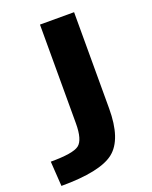

<svg xmlns="http://www.w3.org/2000/svg" viewBox="-173 -597 709 894"><g transform="rotate(-20 181.5 -150.0)"><path d="M137 -31V-520H306V-43Q306 110 236.5 165Q167 220 -26 220L-34 97Q77 97 107 74Q137 51 137 -31Z"/></g></svg>

Font: M PLUS 1p ExtraBold
Style: Regular
Weight: 800
Version: Version 1.062